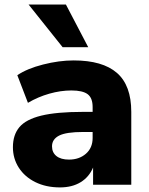

<svg xmlns="http://www.w3.org/2000/svg" viewBox="-20 -817 658 849"><path d="M37.1 -166Q37.1 -220.7 65.9 -254.9Q94.7 -289.1 162.6 -305.7Q230.5 -322.3 346.7 -322.3H389.6V-343.8Q389.6 -383.8 367.7 -400.4Q345.7 -417 295.9 -417Q248 -417 198.2 -402.8Q148.4 -388.7 103.5 -362.3L56.6 -484.4Q99.6 -513.7 170.4 -531.7Q241.2 -549.8 305.7 -549.8Q433.6 -549.8 497.1 -494.6Q560.5 -439.5 560.5 -322.3V0H391.6V-76.2Q374 -34.2 336.4 -11.2Q298.8 11.7 245.1 11.7Q183.6 11.7 136.2 -11.7Q88.9 -35.2 63 -75.7Q37.1 -116.2 37.1 -166ZM285.2 -111.3Q330.1 -111.3 359.9 -137.2Q389.6 -163.1 389.6 -207V-233.4H347.7Q272.5 -233.4 241.2 -217.3Q210 -201.2 210 -169.9Q210 -142.6 229.5 -127Q249 -111.3 285.2 -111.3ZM106.4 -796.9H271.5L370.1 -608.4H256.8Z"/></svg>

Font: Min Sans Black
Style: Regular
Weight: 900
Designer: Jinseong-Kim, NotoSansCJK, Nunito
Foundry: Jinseong-Kim
Version: Version 1.000